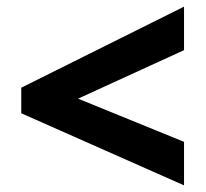

<svg xmlns="http://www.w3.org/2000/svg" viewBox="-20 -651 619 578"><path d="M534 -93 44 -310V-387L534 -631V-500L215 -354L534 -224Z"/></svg>

Font: Noto Sans Thaana ExtraBold
Style: Regular
Weight: 800
Designer: David Williams
Foundry: Google Inc.
Version: Version 3.001; ttfautohint (v1.8.4.7-5d5b)